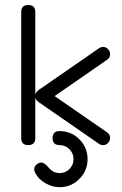

<svg xmlns="http://www.w3.org/2000/svg" viewBox="-20 -591 496 782"><path d="M428.5 -29.3Q428.5 -17.8 419.9 -8.8Q411.4 0.2 399.9 0.2Q391.4 0.2 383.3 -5.1L139.4 -173.8Q125.5 -183.3 123.8 -194.3V-28.6Q123.8 0 95 0Q66.4 0 66.4 -28.6V-542.2Q66.4 -570.6 95 -570.6Q123.8 -570.6 123.8 -542.2V-204.8Q125.5 -216.3 139.4 -225.8L383.3 -394.5Q391.4 -399.9 399.9 -399.9Q411.4 -399.9 419.9 -390.9Q428.5 -381.8 428.5 -370.4Q428.5 -356.2 416 -347.4L202.4 -199.7L416 -52.2Q428.5 -43.5 428.5 -29.3ZM336.7 57.1Q336.7 104 303.3 137.7Q270 171.4 222.7 171.4Q193.1 171.4 165.5 155.5Q137 139.4 123.8 113.8Q119.4 106.2 119.4 99.1Q119.4 87.6 128.5 79.3Q137.7 71 149.2 71Q160.6 71 179 92.5Q197.3 114 222.7 114Q246.3 114 262.9 97.4Q279.5 80.8 279.5 57.1Q279.5 33.7 262.9 16.8Q246.3 0 222.7 0Q194.1 0 194.1 -28.6Q194.1 -57.1 222.7 -57.1Q270 -57.1 303.3 -23.7Q336.7 9.8 336.7 57.1Z"/></svg>

Font: EnergyBar
Style: Regular
Weight: 400
Italic angle: -10°
Version: 1.0 2000-03-28